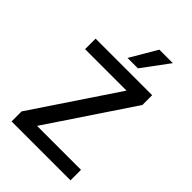

<svg xmlns="http://www.w3.org/2000/svg" viewBox="-256 -992 1097 1097"><g transform="rotate(45 292.0 -443.5)"><path d="M530 0H54V-81L394 -589H59V-674H516V-595L175 -85H530ZM350 -725H266L361 -887H470Z"/></g></svg>

Font: Hind Madurai Medium
Style: Regular
Weight: 500
Designer: Jyotish Sonowal
Foundry: Indian Type Foundry
Version: Version 1.001;PS 1.0;hotconv 1.0.86;makeotf.lib2.5.63406; tt